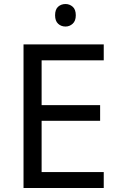

<svg xmlns="http://www.w3.org/2000/svg" viewBox="-20 -935 596 955"><path d="M496 0H97V-714H496V-635H187V-412H478V-334H187V-79H496ZM306 -915Q326 -915 341.5 -901.5Q357 -888 357 -859Q357 -831 341.5 -817Q326 -803 306 -803Q284 -803 269 -817Q254 -831 254 -859Q254 -888 269 -901.5Q284 -915 306 -915Z"/></svg>

Font: Noto Sans Manichaean
Style: Regular
Weight: 400
Designer: Monotype Design Team
Foundry: Monotype Imaging Inc.
Version: Version 2.005; ttfautohint (v1.8.4.7-5d5b)